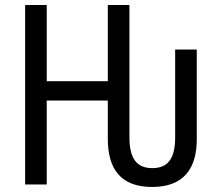

<svg xmlns="http://www.w3.org/2000/svg" viewBox="-20 -734 874 764"><path d="M80 0H166V-334H409V-181C409 -65 458 10 585 10C714 10 763 -67 763 -180V-537H677V-188C677 -104 649 -65 586 -65C524 -65 495 -103 495 -188V-714H409V-411H166V-714H80Z"/></svg>

Font: Noto Sans Condensed
Style: Regular
Weight: 400
Width: 3
Designer: Monotype Design Team
Foundry: Monotype Imaging Inc.
Version: Version 2.013